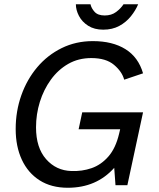

<svg xmlns="http://www.w3.org/2000/svg" viewBox="-20 -874 752 906"><path d="M300 12Q222 12 167 -23Q112 -58 83 -120.5Q54 -183 54 -265Q54 -349 80.5 -424Q107 -499 155.5 -556.5Q204 -614 271 -647Q338 -680 418 -680Q511 -680 572 -642Q633 -604 655 -528L566 -498Q556 -536 518 -568Q480 -600 411 -600Q350 -600 302 -572.5Q254 -545 220 -498Q186 -451 168 -393Q150 -335 150 -273Q150 -177 197.5 -123Q245 -69 317 -67Q367 -65 412 -80.5Q457 -96 491.5 -135.5Q526 -175 542 -243L547 -264H351L368 -344H655L581 0H525L519 -82Q435 12 300 12ZM467 -734Q425 -734 396 -752.5Q367 -771 352.5 -799Q338 -827 338 -854H407Q411 -835 426.5 -818Q442 -801 474 -801Q506 -801 528 -817.5Q550 -834 563 -854H632Q620 -825 597.5 -797Q575 -769 542.5 -751.5Q510 -734 467 -734Z"/></svg>

Font: Atkinson Hyperlegible
Style: Italic
Weight: 400
Italic angle: -12°
Designer: Elliott Scott, Megan Eiswerth, Linus Boman, Theodore Petrosky
Foundry: Braille Institute
Version: Version 1.006; ttfautohint (v1.8.3)